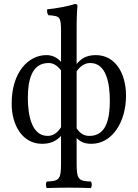

<svg xmlns="http://www.w3.org/2000/svg" viewBox="-20 -718 697 972"><path d="M221 -30C139 -30 121 -138 121 -222C121 -309 139 -399 226 -399C248 -399 267 -389 289 -362V-74C270 -44 248 -30 221 -30ZM437 -399C520 -399 536 -292 536 -208C536 -121 520 -30 433 -30C412 -30 390 -36 368 -68V-357C390 -389 415 -399 437 -399ZM368 -583C368 -648 372 -688 372 -688C372 -695 368 -698 359 -698C334 -688 259 -674 219 -671C217 -663 219 -647 225 -641C283 -637 289 -634 289 -559V-405C270 -426 246 -439 215 -439C124 -439 39 -353 39 -193C39 -85 93 10 193 10C233 10 263 -2 289 -30V110C289 193 278 198 217 201C211 207 211 228 217 234C252 233 289 232 329 232C369 232 407 233 440 234C446 228 446 207 440 201C379 198 368 193 368 110V-19C390 3 412 10 443 10C547 10 618 -99 618 -234C618 -345 565 -439 465 -439C418 -439 390 -421 368 -394Z"/></svg>

Font: Libertinus Serif
Style: Regular
Weight: 400
Designer: Philipp H. Poll
Foundry: Khaled Hosny
Version: Version 6.2